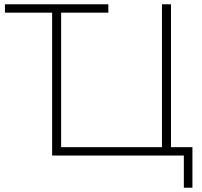

<svg xmlns="http://www.w3.org/2000/svg" viewBox="-20 -725 940 895"><path d="M837 150V0H223V-666H3V-705H485V-666H265V-39H735V-705H777V-39H877V150Z"/></svg>

Font: Nunito Sans 12pt ExtraLight
Style: Regular
Weight: 200
Designer: Vernon Adams
Foundry: Vernon Adams
Version: Version 3.101;gftools[0.9.27]